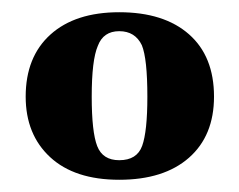

<svg xmlns="http://www.w3.org/2000/svg" viewBox="-20 -638 391 314"><path d="M22 -480Q22 -545 62.5 -581.5Q103 -618 175 -618Q248 -618 289 -582Q330 -546 330 -480Q330 -416 289 -380Q248 -344 175 -344Q102 -344 62 -381Q22 -418 22 -480ZM175 -376Q204 -376 212.5 -399.5Q221 -423 221 -480Q221 -542 212 -564Q201 -587 175 -587Q149 -587 140 -563Q130 -540 130 -480Q130 -422 139 -399Q148 -376 175 -376Z"/></svg>

Font: UnnaBold
Style: Bold
Weight: 700
Designer: Jorge de Buen Unna
Foundry: Omnibus-Type
Version: Version 2.008;hotconv 1.0.109;makeotfexe 2.5.65596